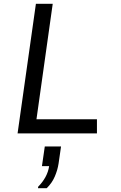

<svg xmlns="http://www.w3.org/2000/svg" viewBox="-20 -706 640 1016"><path d="M73 0 170 -686H259L173 -75H493V0ZM181 290 182 282Q206 258 221 230Q236 202 240 173H202L217 69H303L290 159Q285 193 270 228Q255 263 227 290Z"/></svg>

Font: Chivo Mono Medium Light
Style: Italic
Weight: 300
Italic angle: -8.05°
Monospace: yes
Version: Version 1.008